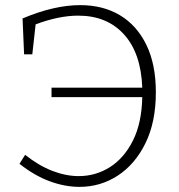

<svg xmlns="http://www.w3.org/2000/svg" viewBox="-20 -722 700 749"><path d="M56 -83 78 -118Q131 -76 184 -55.5Q237 -35 287 -35Q354 -35 409.5 -70.5Q465 -106 499 -174.5Q533 -243 535 -343H181V-380H535Q530 -515 463.5 -588Q397 -661 285 -661Q210 -661 119 -627L106 -510H74L68 -650Q191 -702 293 -702Q382 -702 448 -662.5Q514 -623 551 -547Q588 -471 588 -362Q588 -246 547.5 -163.5Q507 -81 439.5 -37Q372 7 290 7Q233 7 173.5 -15Q114 -37 56 -83Z"/></svg>

Font: Bitter Light
Style: Regular
Weight: 300
Designer: Sol Matas, and Bitter project Authors
Foundry: Sol Matas
Version: Version 2.001